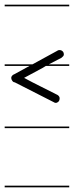

<svg xmlns="http://www.w3.org/2000/svg" viewBox="-20 -562 316 821"><path d="M276 -280H176Q169 -276 163 -272Q122 -250 83 -229Q118 -210 154.5 -192Q191 -174 226 -156Q235 -150 235 -142Q235 -132 229.5 -127Q224 -122 219 -122Q214 -122 210 -125L43 -210Q37 -210 32.5 -216.5Q28 -223 28 -229Q28 -234 32 -238.5Q36 -243 42 -245L106 -280H0V-287H119L227 -346H226Q230 -348 236 -348Q242 -348 247.5 -343Q253 -338 253 -329Q253 -325 250 -321.5Q247 -318 243 -315Q216 -301 189 -287H276ZM276 -535H0V-542H276ZM276 239H0V232H276ZM276 -14H0V-21H276Z"/></svg>

Font: Gruenewald VA 1. Klasse
Style: Regular
Weight: 400
Designer: Peter Wiegel
Foundry: Peter Wiegel, nach dem Schriftentwurf von Dr. H. Gr¸newald
Version: Version 0.007